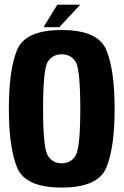

<svg xmlns="http://www.w3.org/2000/svg" viewBox="-20 -812 540 836"><path d="M248.4 4.7Q407 4.7 443 -82.2Q479.1 -169.1 479.1 -337.9Q479.1 -507.1 443 -594.2Q407 -681.3 248.4 -681.3Q89.8 -681.3 54.2 -594.5Q18.6 -507.7 18.6 -337.9Q18.6 -169.1 54.6 -82.2Q90.6 4.7 248.4 4.7ZM248.4 -101Q210.1 -101 188.8 -133.5Q167.5 -166 167.5 -337.9Q167.5 -512.8 188.8 -544.2Q210.1 -575.6 248.4 -575.6Q287.6 -575.6 308.6 -544.2Q329.6 -512.8 329.6 -337.9Q329.6 -166 308.6 -133.5Q287.6 -101 248.4 -101ZM169.4 -693.5H238.2L329.5 -791.7H229.7Z"/></svg>

Font: Anybody Thin Condensed
Style: Regular
Weight: 100
Width: 3
Version: Version 1.113;gftools[0.9.25]